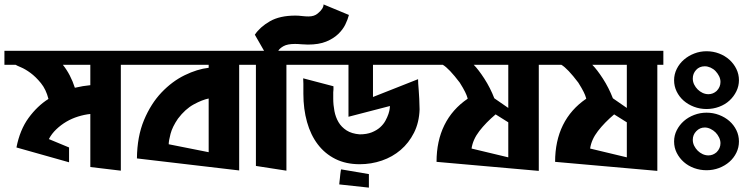

<svg xmlns="http://www.w3.org/2000/svg" viewBox="-23 -775 3407 873"><path d="M526.4 1 387.7 -15.6V-256.8Q360.4 -253.9 332 -245.1Q303.7 -236.3 278.8 -221.7Q253.9 -207 232.9 -187Q211.9 -167 199.2 -142.6L291 -104.5V-37.1L51.8 -104.5Q67.4 -184.6 106.9 -238.8Q146.5 -293 197.3 -325.2Q186.5 -368.2 163.1 -397Q139.6 -425.8 115.7 -443.4Q91.8 -460.9 71.8 -469.2Q51.8 -477.5 47.9 -480.5H-2.9V-543.9H554.7V-480.5H526.4ZM317.4 -376Q355.5 -384.8 387.7 -387.7V-480.5H262.7Q297.9 -436.5 317.4 -376Z M1092.8 -480.5H1064.5V0L599.6 -54.7Q600.6 -154.3 631.8 -229Q663.1 -303.7 711.4 -354.5Q759.8 -405.3 816.9 -433.1Q874 -460.9 925.8 -466.8V-480.5H550.8V-543.9H1092.8ZM925.8 -83V-327.1Q896.5 -321.3 857.9 -300.3Q819.3 -279.3 786.1 -235.4Q760.7 -198.2 752.4 -166.5Q744.1 -134.8 744.1 -119.1Z M1421.9 -713.9Q1448.2 -735.4 1448.2 -754.9L1563.5 -707Q1558.6 -687.5 1547.4 -664.1Q1536.1 -640.6 1514.6 -620.1Q1493.2 -599.6 1460 -585.9Q1426.8 -572.3 1377 -572.3Q1363.3 -572.3 1347.7 -573.7Q1332 -575.2 1318.4 -575.2Q1284.2 -575.2 1266.6 -565.4Q1249 -555.7 1242.2 -543.9H1309.6V-480.5H1279.3V1L1140.6 -20.5V-480.5H1089.8V-543.9H1177.7L1135.7 -617.2Q1159.2 -652.3 1204.1 -678.2Q1249 -704.1 1320.3 -704.1Q1334 -704.1 1350.1 -702.1Q1366.2 -700.2 1379.9 -700.2Q1406.2 -700.2 1421.9 -713.9Z M1884.8 -277.3Q1882.8 -217.8 1859.4 -171.4Q1835.9 -125 1798.8 -93.3Q1761.7 -61.5 1713.4 -44.9Q1665 -28.3 1612.3 -28.3Q1549.8 -28.3 1502 -52.2Q1454.1 -76.2 1421.9 -118.7Q1389.6 -161.1 1373 -220.2Q1356.4 -279.3 1356.4 -348.6V-370.1Q1356.4 -382.8 1356.4 -394.5Q1356.4 -406.2 1355.5 -418.9L1493.2 -382.8Q1493.2 -375 1493.2 -368.2Q1493.2 -361.3 1492.2 -355.5V-326.2Q1492.2 -297.9 1497.6 -270Q1502.9 -242.2 1516.1 -219.7Q1529.3 -197.3 1552.7 -182.1Q1576.2 -167 1612.3 -164.1Q1644.5 -164.1 1667.5 -173.3Q1690.4 -182.6 1705.6 -196.3Q1720.7 -210 1729.5 -226.1Q1738.3 -242.2 1743.2 -256.8Q1748 -271.5 1749 -281.2Q1750 -291 1750 -293L1561.5 -244.1V-480.5H1303.7V-543.9H1915V-480.5H1672.9V-334L1877.9 -415Q1877.9 -398.4 1880.9 -364.3Q1883.8 -330.1 1884.8 -277.3ZM1519.5 63.5 1520.5 52.7Q1521.5 44.9 1522.5 35.2Q1523.4 25.4 1524.4 16.6Q1525.4 7.8 1526.4 2Q1527.3 -3.9 1528.3 -4.9L1654.3 16.6V78.1Z M2454.1 -480.5H2426.8V2L1961.9 -39.1Q1961.9 -133.8 1997.6 -206.1Q2033.2 -278.3 2103.5 -326.2L2101.6 -333Q2099.6 -340.8 2091.8 -356.9Q2084 -373 2067.4 -399.4Q2018.6 -463.9 1990.2 -480.5H1912.1V-543.9H2454.1ZM2230.5 -254.9Q2186.5 -217.8 2156.7 -179.2Q2127 -140.6 2121.1 -99.6L2288.1 -59.6V-218.8ZM2288.1 -480.5H2130.9Q2152.3 -459 2179.2 -417.5Q2206.1 -376 2224.6 -328.1L2288.1 -284.2Z M2993.2 -480.5H2965.8V2L2501 -39.1Q2501 -133.8 2536.6 -206.1Q2572.3 -278.3 2642.6 -326.2L2640.6 -333Q2638.7 -340.8 2630.9 -356.9Q2623 -373 2606.4 -399.4Q2557.6 -463.9 2529.3 -480.5H2451.2V-543.9H2993.2ZM2769.5 -254.9Q2725.6 -217.8 2695.8 -179.2Q2666 -140.6 2660.2 -99.6L2827.1 -59.6V-218.8ZM2827.1 -480.5H2669.9Q2691.4 -459 2718.3 -417.5Q2745.1 -376 2763.7 -328.1L2827.1 -284.2Z M3189.5 -542Q3219.7 -542 3246.6 -531.7Q3273.4 -521.5 3293.5 -503.4Q3313.5 -485.4 3325.2 -461.4Q3336.9 -437.5 3336.9 -410.2Q3336.9 -383.8 3325.2 -359.9Q3313.5 -335.9 3293.9 -317.9Q3274.4 -299.8 3247.1 -289.6Q3219.7 -279.3 3189.5 -279.3Q3159.2 -279.3 3132.3 -289.6Q3105.5 -299.8 3085.4 -317.4Q3065.4 -335 3053.7 -358.9Q3042 -382.8 3042 -410.2Q3042 -437.5 3054.2 -461.9Q3066.4 -486.3 3086.9 -503.9Q3107.4 -521.5 3133.8 -531.7Q3160.2 -542 3189.5 -542ZM3235.4 -361.3Q3252.9 -378.9 3252.9 -402.3Q3252.9 -416 3246.6 -428.7Q3240.2 -441.4 3230.5 -451.7Q3220.7 -461.9 3207.5 -467.8Q3194.3 -473.6 3181.6 -473.6Q3157.2 -473.6 3142.1 -457Q3127 -440.4 3127 -418Q3127 -403.3 3133.3 -390.6Q3139.6 -377.9 3149.4 -368.2Q3159.2 -358.4 3171.9 -352.5Q3184.6 -346.7 3198.2 -346.7Q3218.8 -346.7 3235.4 -361.3ZM3189.5 -262.7Q3219.7 -262.7 3246.6 -252.4Q3273.4 -242.2 3293.5 -224.6Q3313.5 -207 3325.2 -183.1Q3336.9 -159.2 3336.9 -131.8Q3336.9 -104.5 3325.2 -80.6Q3313.5 -56.6 3293.5 -39.1Q3273.4 -21.5 3246.6 -11.2Q3219.7 -1 3189.5 -1Q3160.2 -1 3133.3 -10.7Q3106.4 -20.5 3086.4 -38.1Q3066.4 -55.7 3054.2 -79.6Q3042 -103.5 3042 -131.8Q3042 -159.2 3054.2 -183.1Q3066.4 -207 3086.4 -224.6Q3106.4 -242.2 3133.3 -252.4Q3160.2 -262.7 3189.5 -262.7ZM3235.4 -83Q3252.9 -100.6 3252.9 -124Q3252.9 -136.7 3246.6 -149.9Q3240.2 -163.1 3230.5 -172.9Q3220.7 -182.6 3207.5 -189Q3194.3 -195.3 3181.6 -195.3Q3159.2 -195.3 3143.1 -178.7Q3127 -162.1 3127 -139.6Q3127 -125 3133.3 -112.3Q3139.6 -99.6 3149.4 -89.8Q3159.2 -80.1 3171.9 -74.2Q3184.6 -68.4 3198.2 -68.4Q3218.8 -68.4 3235.4 -83Z"/></svg>

Font: Shorif Bongobondhu ANSI V2
Style: Regular
Weight: 400
Designer: Shorif Uddin Shishir, Shorif art & Design, e-mail : shorifart@gmail.com, facebook : Shorif2001
Foundry: Lipighor Font Foundry
Version: Designed By Shorif Uddin Shishir | Build By Niladri Shekhar 